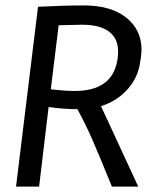

<svg xmlns="http://www.w3.org/2000/svg" viewBox="-20 -687 580 707"><path d="M501 -505Q501 -495 499 -477L496 -457Q488 -401 449.5 -358Q411 -315 352 -296L489 0H392Q345 -116 319.5 -174Q294 -232 265 -285Q214 -285 159 -293L124 0H39L120 -662Q213 -667 289 -667Q389 -667 445 -622Q501 -577 501 -505ZM196 -594 167 -358Q220 -352 255 -352Q393 -352 412 -465L413 -471Q415 -489 415 -497Q415 -545 381.5 -570.5Q348 -596 282 -596Z"/></svg>

Font: Ropa Sans
Style: Italic
Weight: 400
Version: Version 1.100